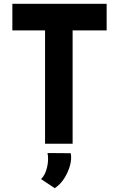

<svg xmlns="http://www.w3.org/2000/svg" viewBox="-20 -756 626 1010"><path d="M45 -736H541V-596H362V0H217V-596H45ZM268 234 196 186Q218 165 227.5 124.5Q237 84 230 49L352 50Q358 78 348.5 113.5Q339 149 318.5 181.5Q298 214 268 234Z"/></svg>

Font: Reem Kufi Fun
Style: Bold
Weight: 700
Designer: Khaled Hosny
Version: Version 1.005